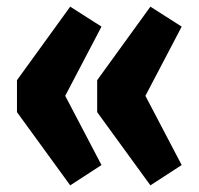

<svg xmlns="http://www.w3.org/2000/svg" viewBox="-20 -573 597 577"><path d="M191 -553 285 -493 176 -285 285 -77 191 -16 31 -236V-332ZM432 -553 526 -493 417 -285 526 -77 432 -16 272 -236V-332Z"/></svg>

Font: Fira Sans Extra Condensed
Style: Bold
Weight: 700
Width: 1
Designer: Carrois Corporate & Edenspiekermann AG
Foundry: Carrois Corporate GbR & Edenspiekermann AG
Version: Version 4.203